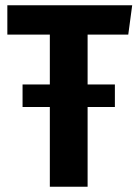

<svg xmlns="http://www.w3.org/2000/svg" viewBox="-20 -711 525 732"><path d="M314 -579V-389H418V-303H314V1H170V-303H66V-389H170V-579H8V-691H484L469 -579Z"/></svg>

Font: Fira Sans Condensed SemiBold
Style: Regular
Weight: 600
Width: 3
Designer: bBox Type GmbH & Carrois Corporate GbR & Edenspiekermann AG
Foundry: bBox Type GmbH & Carrois Corporate GbR & Edenspiekermann AG
Version: Version 4.301